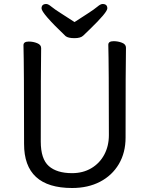

<svg xmlns="http://www.w3.org/2000/svg" viewBox="-20 -922 750 966"><path d="M342.8 23.9Q100.6 23.9 101.1 -198.2Q101.1 -586.4 98.1 -694.8Q98.1 -712.9 125 -712.9Q147 -712.9 167 -704.8Q187 -696.8 187 -680.2Q185.1 -584 185.1 -210Q185.1 -122.1 225.6 -86.4Q266.1 -50.8 342.8 -50.8Q397 -50.8 439 -75.4Q481 -100.1 504.4 -143.6Q527.8 -187 527.8 -242.2Q527.8 -595.2 524.9 -696.8Q524.9 -714.8 551.8 -714.8Q573.7 -714.8 593.8 -707Q613.8 -699.2 613.8 -682.1Q611.8 -594.2 611.8 -230Q611.8 -153.8 577.9 -96.4Q543.9 -39.1 483.4 -7.6Q422.9 23.9 342.8 23.9ZM355 -730Q322.8 -730 310.1 -740.2Q189 -855.5 189 -879.9Q189 -901.9 212.9 -901.9Q222.7 -901.9 238.8 -888.4Q254.9 -875 289.1 -853.5Q323.2 -832 355 -811Q387.2 -832 420.7 -853.5Q454.1 -875 470 -888.4Q485.8 -901.9 496.1 -901.9Q520 -901.9 520 -879.9Q520 -859.9 432.1 -774.9Q412.1 -755.9 398.9 -742.9Q385.7 -730 355 -730Z"/></svg>

Font: LXGW WenKai Screen R
Style: Regular
Weight: 400
Designer: Fontworks Inc.
Version: Version 1.235;May 31, 2022